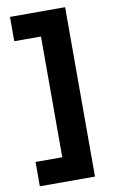

<svg xmlns="http://www.w3.org/2000/svg" viewBox="-92 -723 542 920"><g transform="rotate(-10 179.0 -263.0)"><path d="M25 149.2V30.8H155V-556.7H25V-675H293.3V149.2Z"/></g></svg>

Font: Funnel Sans Light ExtraBold
Style: Regular
Weight: 800
Version: Version 1.000